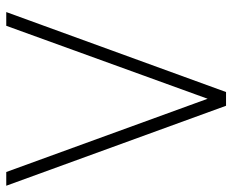

<svg xmlns="http://www.w3.org/2000/svg" viewBox="-86 -674 760 629"><g transform="rotate(90 294.5 -360.0)"><path d="M327 -720 589 0H544L289 -701H319L65 0H20L282 -720Z"/></g></svg>

Font: Vela Sans GX ExtLt
Style: Regular
Weight: 200
Designer: Principal design: Mikhail Sharanda - project Manrope.
Design modification: Ravid Balaliev
Foundry: Mikhail Sharanda
Version: Version 1.001